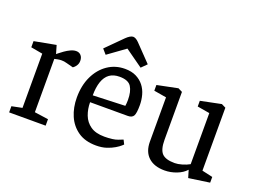

<svg xmlns="http://www.w3.org/2000/svg" viewBox="-107 -951 1601 1201"><g transform="rotate(20 693.5 -350.5)"><path d="M30 -41 99 -55V-416L21 -430V-471L165 -498L181 -443Q181 -443 192 -452Q203 -461 220.5 -473.5Q238 -486 257.5 -495Q277 -504 294 -504Q314 -504 326 -490.5Q338 -477 338 -455Q338 -438 330.5 -425.5Q323 -413 315.5 -407Q308 -401 308 -401L262 -413Q250 -416 244 -417Q238 -418 226 -418Q214 -418 199.5 -415Q185 -412 181 -411V-56L273 -43V0H30Z M611 9Q538 9 490.5 -24Q443 -57 419.5 -111.5Q396 -166 396 -233Q396 -313 425 -374Q454 -435 504.5 -469.5Q555 -504 619 -504Q663 -504 694 -488.5Q725 -473 745 -447.5Q765 -422 774 -389Q783 -356 783 -322Q783 -268 773 -250.5Q763 -233 735 -233H484Q484 -188 499 -148.5Q514 -109 548.5 -85Q583 -61 641 -61Q700 -61 730.5 -73Q761 -85 761 -85L775 -57Q775 -57 764 -47Q753 -37 731.5 -24Q710 -11 680 -1Q650 9 611 9ZM485 -279 699 -287Q702 -305 702 -327Q702 -383 682 -414.5Q662 -446 604 -446Q563 -446 537 -427Q511 -408 498 -370.5Q485 -333 485 -279ZM707 -544 589 -628 474 -545 446 -577 552 -683Q565 -696 577 -703Q589 -710 598 -710Q606 -710 615.5 -705Q625 -700 636 -689L742 -579Z M1067 9Q997 9 958.5 -27Q920 -63 920 -129V-424L837 -438V-476L974 -504L1002 -490V-172Q1002 -107 1026 -81.5Q1050 -56 1111 -56Q1132 -56 1159.5 -64Q1187 -72 1208 -84V-424L1126 -438V-476L1263 -504L1291 -490V-71L1362 -55V-17L1223 3L1208 -47L1207 -46Q1185 -21 1146 -6Q1107 9 1067 9Z"/></g></svg>

Font: Faustina VF Beta
Style: Regular
Weight: 400
Designer: Alfonso Garcia
Foundry: Omnibus-Type
Version: Version 1.006